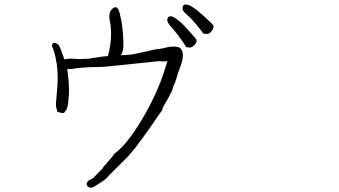

<svg xmlns="http://www.w3.org/2000/svg" viewBox="-20 -771 1540 871"><path d="M871.1 -659.2Q851.6 -682.6 837.9 -695.3Q824.2 -707 816.9 -714.8Q809.6 -722.7 808.6 -728.5Q806.6 -735.4 809.6 -742.2Q810.5 -747.1 815.4 -749Q820.3 -752 828.1 -750Q835.9 -749 846.7 -743.2Q859.4 -735.4 870.1 -727.5Q883.8 -715.8 903.3 -699.2Q946.3 -660.2 947.8 -655.3Q949.2 -650.4 947.8 -644.5Q946.3 -638.7 940.4 -630.9Q934.6 -623 929.7 -619.6Q924.8 -616.2 915 -617.2Q904.3 -617.2 901.4 -620.1Q901.4 -622.1 871.1 -659.2ZM794.9 -601.6Q768.6 -635.7 764.6 -640.6Q752 -653.3 746.1 -662.1Q740.2 -669.9 739.3 -676.8Q737.3 -682.6 741.2 -689.5Q742.2 -694.3 748 -696.3Q752.9 -698.2 759.8 -696.3Q767.6 -694.3 778.3 -686.5Q790 -678.7 799.8 -669.9Q813.5 -657.2 830.1 -638.7Q869.1 -595.7 871.1 -590.8Q873 -585.9 871.1 -580.1Q869.1 -574.2 862.3 -567.4Q855.5 -560.5 850.6 -557.6Q845.7 -554.7 834.5 -555.7Q823.2 -556.6 822.3 -560.5Q819.3 -568.4 794.9 -601.6ZM476.6 -685.5Q472.7 -714.8 487.8 -729.5Q502.9 -744.1 511.7 -734.4Q517.6 -728.5 522.5 -712.9Q526.4 -696.3 530.3 -677.7Q539.1 -627.9 540 -569.3Q541 -541 528.3 -520.5Q575.2 -522.5 585.9 -525.4Q639.6 -537.1 641.6 -537.1Q683.6 -547.9 699.2 -548.8Q719.7 -550.8 734.4 -555.7Q748 -559.6 767.6 -559.6Q777.3 -560.5 786.1 -557.6Q786.1 -557.6 786.1 -557.6Q797.9 -556.6 804.7 -543Q810.5 -532.2 809.6 -515.6Q807.6 -492.2 798.8 -470.7Q786.1 -437.5 779.3 -412.1Q777.3 -405.3 773.4 -395.5Q765.6 -379.9 761.7 -363.3Q757.8 -350.6 752.9 -345.7Q744.1 -328.1 742.2 -323.2Q734.4 -310.5 726.6 -297.9Q717.8 -280.3 716.8 -278.3Q715.8 -270.5 714.8 -269.5Q701.2 -250 691.4 -237.3Q655.3 -181.6 593.8 -100.6Q584 -87.9 564.5 -65.4Q522.5 -22.5 502.9 -3.9Q496.1 2 485.4 13.7Q474.6 23.4 469.7 30.3Q459 43 438.5 55.7Q418.9 68.4 405.3 77.1Q395.5 82 385.7 79.1Q375 76.2 373 64.5Q372.1 58.6 378.9 50.8Q383.8 45.9 395.5 41Q403.3 38.1 407.2 32.2Q414.1 25.4 422.9 15.6Q449.2 -9.8 447.3 -10.7Q446.3 -10.7 467.8 -35.2Q478.5 -46.9 486.3 -56.6Q494.1 -66.4 494.1 -66.4Q495.1 -71.3 502.9 -77.1Q511.7 -83 518.6 -89.8Q572.3 -137.7 639.6 -255.9Q677.7 -323.2 707 -396.5Q721.7 -434.6 738.3 -490.2Q739.3 -492.2 740.2 -494.1Q739.3 -494.1 737.3 -494.1Q730.5 -492.2 722.7 -492.2Q714.8 -492.2 710 -493.2Q704.1 -494.1 697.3 -493.2L460.9 -468.8Q419.9 -465.8 392.6 -466.8Q324.2 -462.9 313.5 -459Q311.5 -459 301.8 -458Q292 -458 285.2 -458Q292 -408.2 293 -370.1Q293.9 -348.6 290 -311.5Q287.1 -286.1 283.2 -276.4L270.5 -258.8Q259.8 -256.8 241.2 -263.7H240.2V-264.6Q237.3 -275.4 234.4 -287.1Q232.4 -293.9 237.3 -343.8Q246.1 -424.8 237.3 -481.4Q229.5 -526.4 225.6 -535.2Q221.7 -544.9 215.8 -563.5Q214.8 -567.4 218.8 -572.3Q221.7 -577.1 224.6 -577.1Q229.5 -577.1 235.4 -574.2Q245.1 -569.3 247.1 -565.4Q250 -559.6 253.9 -551.8Q258.8 -539.1 262.7 -527.3Q268.6 -513.7 271.5 -502Q283.2 -502.9 296.9 -504.9Q299.8 -505.9 320.3 -503.9Q337.9 -502.9 340.8 -502.9Q378.9 -504.9 381.8 -504.9Q382.8 -504.9 415 -509.8Q438.5 -514.6 469.7 -516.6Q494.1 -607.4 476.6 -685.5Z"/></svg>

Font: ToneOZ-Zhuyin-Tsuipita-TC
Style: Regular
Weight: 400
Designer: ÂÆ£ÂøóÂáåJeffrey Xuan(jeffreyx@gmail.com, ToneOZ.com) ÈòøÂù§(cjkFonts)
Foundry: ToneOZ
Version: Version 0.240710